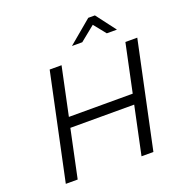

<svg xmlns="http://www.w3.org/2000/svg" viewBox="-153 -1010 1069 1139"><g transform="rotate(-20 381.5 -440.0)"><path d="M210 -670 68 0H143L207 -303H610L546 0H621L763 -670H688L624 -367H221L285 -670ZM382 -756H447L541 -832L602 -756H666L572 -880H530Z"/></g></svg>

Font: LT Wave Text Light Italic
Style: Regular
Weight: 300
Designer: Daniel Lyons
Version: Version 2.5 (Glyphs App)